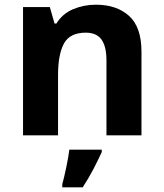

<svg xmlns="http://www.w3.org/2000/svg" viewBox="-20 -576 697 817"><path d="M388 -556Q476 -556 529 -508.5Q582 -461 582 -356V0H433V-319Q433 -378 412 -407.5Q391 -437 345 -437Q277 -437 252 -390.5Q227 -344 227 -257V0H78V-546H192L212 -476H220Q246 -518 291.5 -537Q337 -556 388 -556ZM413 71Q398 104 378 142.5Q358 181 332 221H245V208Q253 179 262 136Q271 93 275 61H413Z"/></svg>

Font: Noto Sans Ethiopic
Style: Bold
Weight: 700
Designer: Monotype Design Team
Foundry: Monotype Imaging Inc.
Version: Version 2.102; ttfautohint (v1.8.4.7-5d5b)